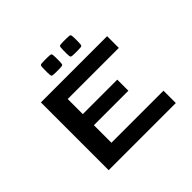

<svg xmlns="http://www.w3.org/2000/svg" viewBox="-162 -882 1076 1076"><g transform="rotate(-45 376.0 -344.5)"><path d="M460 -596.7Q435.5 -596.7 431.4 -600.8Q427.2 -605 427.2 -629.4V-656.7Q427.2 -681.2 431.4 -685.3Q435.5 -689.5 460 -689.5H487.3Q511.7 -689.5 515.9 -685.3Q520 -681.2 520 -656.7V-629.4Q520 -605 515.9 -600.8Q511.7 -596.7 487.3 -596.7ZM308.6 -596.7Q284.2 -596.7 280 -600.8Q275.9 -605 275.9 -629.4V-656.7Q275.9 -681.2 280 -685.3Q284.2 -689.5 308.6 -689.5H335.9Q360.4 -689.5 364.5 -685.3Q368.7 -681.2 368.7 -656.7V-629.4Q368.7 -605 364.5 -600.8Q360.4 -596.7 335.9 -596.7ZM664.1 0H131.8V-537.1H656.7V-444.3H251.5V-324.7H524.9V-236.8H251.5V-97.7H664.1Z"/></g></svg>

Font: Squarish Sans CT
Style: Regular
Weight: 400
Version: Version 0.9